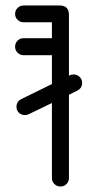

<svg xmlns="http://www.w3.org/2000/svg" viewBox="-20 -679 348 699"><path d="M84 -263Q78 -260 71 -260Q58 -260 49 -268.5Q40 -277 40 -290Q40 -309 57 -318L169 -373V-478H66Q53 -478 44 -487Q35 -496 35 -509Q35 -522 44 -531Q53 -540 66 -540H169V-598H66Q53 -598 44 -607Q35 -616 35 -628Q35 -641 44 -650Q53 -659 66 -659H197Q231 -659 231 -625V-403L234 -405Q240 -408 248 -408Q261 -408 270 -399Q279 -390 279 -377Q279 -358 261 -349L231 -334V-30Q231 -18 222 -9Q213 0 200 0Q187 0 178 -9Q169 -18 169 -30V-304Z"/></svg>

Font: Libertine Sup Medium
Style: Regular
Weight: 500
Designer: Bastien Sozeau
Foundry: NBR — Bastien Sozeau
Version: Version 2.003; ttfautohint (v1.8.4.7-5d5b);gftools[0.9.33]